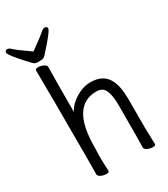

<svg xmlns="http://www.w3.org/2000/svg" viewBox="-234 -980 950 1088"><g transform="rotate(-30 241.0 -436.0)"><path d="M150 1Q150 11 132 11Q114 11 97 3Q80 -5 80 -17L81 -115Q81 -590 79 -697Q79 -707 97 -707Q114 -707 131.5 -699Q149 -691 149 -679Q147 -580 147 -386Q169 -428 216.5 -456.5Q264 -485 311 -485Q397 -485 428 -421Q451 -375 451 -297V-105L454 1Q454 11 436 11Q418 11 401 3Q384 -5 384 -17Q386 -34 386 -293Q386 -353 371.5 -388Q357 -423 315 -423Q151 -423 149 -162L147 -97Q147 -59 150 1ZM163 -747Q153 -736 143 -734Q133 -732 113 -732Q93 -732 82 -744Q71 -756 54 -774Q-18 -853 -18 -868Q-18 -883 0 -883Q9 -883 24.5 -868Q40 -853 120 -797Q202 -856 216.5 -869.5Q231 -883 240 -883Q258 -883 258 -869Q258 -851 163 -747Z"/></g></svg>

Font: LXGW WenKai Mono TC
Style: Regular
Weight: 400
Designer: LXGW / Fontworks Inc.
Foundry: LXGW / Fontworks Inc.
Version: Version 1.330